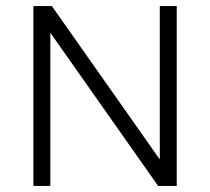

<svg xmlns="http://www.w3.org/2000/svg" viewBox="-20 -615 695 635"><path d="M90.5 0V-595H151.5L523 -67H508.5V-595H564.5V0H503L131.5 -528H146.5V0Z"/></svg>

Font: Encode Sans SC Light
Style: Regular
Weight: 300
Version: Version 3.002